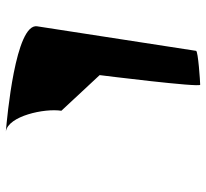

<svg xmlns="http://www.w3.org/2000/svg" viewBox="-44 -699 705 657"><g transform="rotate(90 308.5 -370.5)"><path d="M70 -145C59 -71 384 -42 430 -38C377 -46 350 -170 359 -228L237 -359C238 -366 280 -703 270 -703C260 -703 155 -696 154 -689ZM430 -38H436Z"/></g></svg>

Font: Ampere
Style: Ita
Weight: 400
Version: Version 1